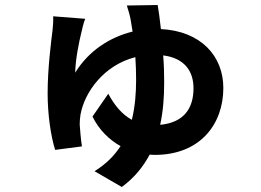

<svg xmlns="http://www.w3.org/2000/svg" viewBox="-20 -652 1040 766"><path d="M609 -632 486 -630C492 -611 497 -595 501 -575L509 -526C419 -504 334 -450 280 -362C281 -416 295 -483 305 -524C308 -537 313 -560 320 -577L192 -587C193 -574 192 -553 190 -535C184 -485 170 -380 170 -279C170 -199 182 -111 200 -54L307 -68C303 -89 299 -140 298 -155C298 -169 299 -180 301 -194C317 -284 394 -392 520 -424C522 -395 523 -364 523 -333C523 -281 519 -227 506 -174C466 -196 436 -233 412 -278L349 -187C375 -134 415 -95 461 -69C436 -31 403 3 357 31L466 94C516 57 551 14 577 -35L597 -34C780 -34 871 -158 871 -301C871 -429 781 -528 622 -536C618 -575 613 -608 609 -632ZM631 -431C718 -420 752 -366 752 -300C752 -220 714 -163 619 -154C631 -209 635 -265 635 -322C635 -359 634 -396 631 -431Z"/></svg>

Font: Noto Sans Mono CJK HK
Style: Bold
Weight: 700
Designer: Ryoko NISHIZUKA 西塚涼子 (kana, bopomofo & ideographs); Paul D. Hunt (Latin, Greek & Cyrillic); Sandoll Communications 산돌커뮤니
Foundry: Adobe
Version: Version 2.004;hotconv 1.0.118;makeotfexe 2.5.65603